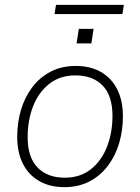

<svg xmlns="http://www.w3.org/2000/svg" viewBox="-20 -764 578 792"><path d="M245 8Q186 8 142 -17Q98 -42 74.5 -88.5Q51 -135 51 -200Q51 -258 66.5 -310.5Q82 -363 113 -404Q144 -445 189 -468.5Q234 -492 293 -492Q353 -492 396.5 -467Q440 -442 463.5 -395.5Q487 -349 487 -284Q487 -226 471.5 -173.5Q456 -121 425 -80Q394 -39 349 -15.5Q304 8 245 8ZM247 -31Q311 -31 355 -66Q399 -101 421.5 -159Q444 -217 444 -286Q444 -369 403.5 -411Q363 -453 291 -453Q227 -453 183 -418Q139 -383 116.5 -325.5Q94 -268 94 -198Q94 -116 134.5 -73.5Q175 -31 247 -31ZM205 -706 211 -744H491L485 -706ZM296 -585 305 -645H366L357 -585Z"/></svg>

Font: Nunito Sans 12pt ExtraLight 12pt ExtraLight
Style: Italic
Weight: 250
Italic angle: -9°
Version: Version 3.101;gftools[0.9.27]